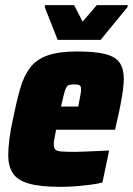

<svg xmlns="http://www.w3.org/2000/svg" viewBox="-20 -718 517 746"><path d="M215 8Q136 8 91.5 -5Q47 -18 29.5 -45.5Q12 -73 12 -114Q12 -143 16.5 -178Q21 -213 30 -254Q44 -323 58 -372.5Q72 -422 96.5 -454.5Q121 -487 164.5 -502.5Q208 -518 280 -518Q351 -518 390.5 -507.5Q430 -497 445.5 -473.5Q461 -450 461 -411Q461 -392 457.5 -366.5Q454 -341 448.5 -312.5Q443 -284 436 -254L427 -214H198Q195 -198 192 -182.5Q189 -167 189 -158Q189 -144 194.5 -137.5Q200 -131 218 -129.5Q236 -128 272 -128Q285 -128 307.5 -129Q330 -130 355.5 -131Q381 -132 404 -133L378 -9Q360 -4 333 -0.5Q306 3 275.5 5.5Q245 8 215 8ZM217 -304H284L287 -320Q291 -340 293 -351.5Q295 -363 295 -371Q295 -380 292 -384Q289 -388 283 -389Q277 -390 268 -390Q256 -390 249 -388Q242 -386 237.5 -378Q233 -370 228.5 -352.5Q224 -335 217 -304ZM204 -563 154 -690 155 -698H268L301 -634L356 -698H477L475 -690L371 -563Z"/></svg>

Font: Saira SemiCondensed Black
Style: Italic
Weight: 900
Width: 4
Italic angle: -12°
Designer: Hector Gatti with collaboration of the Omnibus-Type team
Foundry: Omnibus-Type
Version: Version 1.101